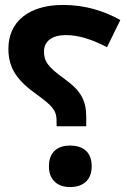

<svg xmlns="http://www.w3.org/2000/svg" viewBox="-20 -744 523 777"><path d="M209 -233H329V-269C329 -335 310 -375 242 -424C172 -474 158 -497 158 -536C158 -577 191 -602 246 -602C301 -602 355 -583 413 -553L467 -663C402 -699 326 -724 235 -724C95 -724 14 -655 14 -547C14 -465 52 -416 131 -360C193 -315 209 -296 209 -255ZM263 13C313 13 351 -12 351 -71C351 -132 313 -155 263 -155C217 -155 178 -132 178 -71C178 -12 217 13 263 13Z"/></svg>

Font: Noto Sans Arabic UI SmBd
Style: Regular
Weight: 600
Designer: Monotype Design Team, Nadine Chahine and Nizar Qandah
Foundry: Monotype Imaging Inc.
Version: Version 2.010